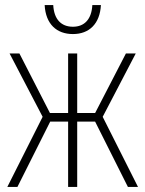

<svg xmlns="http://www.w3.org/2000/svg" viewBox="-20 -741 576 761"><path d="M269 -606C334 -606 376 -647 380 -721H346C343 -665 315 -635 269 -635C222 -635 194 -665 191 -721H157C161 -645 205 -606 269 -606ZM9 0H49L179 -259H250V0H286V-259H357L487 0H527L387 -278L518 -529H479L357 -293H286V-529H250V-293H178L57 -529H18L149 -278Z"/></svg>

Font: Noto Sans Condensed ExtraLight
Style: Regular
Weight: 200
Width: 3
Designer: Monotype Design Team
Foundry: Monotype Imaging Inc.
Version: Version 2.013